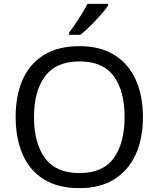

<svg xmlns="http://www.w3.org/2000/svg" viewBox="-20 -964 821 994"><path d="M720 -358Q720 -247 682.5 -164.5Q645 -82 572 -36Q499 10 391 10Q280 10 206.5 -36Q133 -82 97 -165Q61 -248 61 -359Q61 -469 97 -551Q133 -633 206.5 -679Q280 -725 392 -725Q499 -725 572 -679.5Q645 -634 682.5 -551.5Q720 -469 720 -358ZM156 -358Q156 -223 213 -145.5Q270 -68 391 -68Q513 -68 569 -145.5Q625 -223 625 -358Q625 -493 569 -569.5Q513 -646 392 -646Q271 -646 213.5 -569.5Q156 -493 156 -358ZM539 -934Q527 -916 502 -887.5Q477 -859 448.5 -830.5Q420 -802 396 -784H338V-796Q353 -815 370.5 -841Q388 -867 405 -894.5Q422 -922 433 -944H539Z"/></svg>

Font: Noto Sans Gothic
Style: Regular
Weight: 400
Designer: Monotype Design Team
Foundry: Monotype Imaging Inc.
Version: Version 2.001; ttfautohint (v1.8.4.7-5d5b)